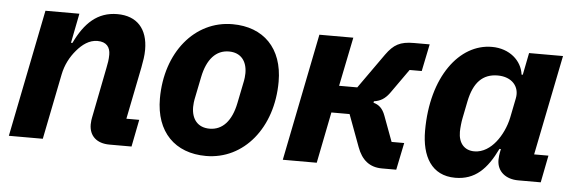

<svg xmlns="http://www.w3.org/2000/svg" viewBox="-41 -657 2359 789"><g transform="rotate(5 1138.0 -262.5)"><path d="M154 0 208 -270C216 -310 234 -344 258 -372C281 -399 309 -420 343 -420C381 -420 396 -398 396 -368C396 -348 393 -331 389 -312L348 -104C347 -99 345 -88 345 -76C345 -29 376 0 429 0H520L542 -112H489L532 -327C537 -354 541 -376 541 -401C541 -487 496 -537 415 -537C333 -537 281 -487 241 -403H235L259 -525H119L14 0Z M828 12C984 12 1099 -128 1099 -318C1099 -456 1018 -537 890 -537C734 -537 619 -397 619 -207C619 -69 700 12 828 12ZM833 -101C784 -101 758 -134 758 -184C758 -197 760 -209 761 -215L780 -309C795 -384 832 -424 885 -424C934 -424 960 -391 960 -341C960 -328 958 -316 957 -310L938 -216C923 -141 886 -101 833 -101Z M1144 0H1284L1326 -211H1401L1450 -79C1469 -27 1502 0 1553 0H1612L1635 -112H1583L1544 -217C1533 -247 1517 -260 1495 -266L1496 -272C1522 -276 1541 -286 1561 -314L1631 -413H1681L1704 -525H1639C1582 -525 1556 -510 1525 -467L1423 -323H1348L1389 -525H1249Z M2208 0 2230 -112H2171L2254 -525H2114L2096 -434H2091C2084 -491 2033 -537 1960 -537C1826 -537 1716 -393 1716 -170C1716 -65 1758 12 1856 12C1938 12 1986 -37 2027 -122H2033L2030 -107C2029 -102 2027 -88 2027 -77C2027 -28 2065 0 2115 0ZM1925 -103C1884 -103 1859 -131 1859 -178C1859 -194 1862 -221 1865 -235L1879 -305C1895 -384 1932 -422 1994 -422C2052 -422 2086 -384 2076 -335L2060 -255C2052 -216 2034 -178 2012 -151C1991 -125 1961 -103 1925 -103Z"/></g></svg>

Font: LVC Sans
Style: Bold Italic
Weight: 700
Italic angle: -11.31°
Designer: Mike Abbink, Paul van der Laan, Pieter van Rosmalen
Foundry: Bold Monday
Version: Version 3.0